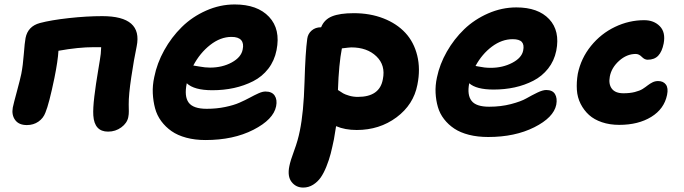

<svg xmlns="http://www.w3.org/2000/svg" viewBox="-20 -577 3056 858"><path d="M462.9 11.2Q401.9 11.2 397 -61Q395 -91.8 401.6 -146.2Q408.2 -200.7 418.2 -259.5Q428.2 -318.4 430.2 -335.9Q430.7 -341.3 431.2 -351.3Q431.6 -361.3 432.1 -366.2H399.9Q330.6 -366.2 241.2 -350.1Q238.8 -305.7 223.1 -228Q199.2 -112.8 183.1 -74.2Q173.8 -48.8 151.6 -33.4Q129.4 -18.1 100.1 -18.1Q64.5 -18.1 47.9 -40.5Q31.2 -63 37.1 -96.2Q41 -115.2 55.7 -169.2Q70.3 -223.1 75.2 -247.1Q82.5 -284.2 86.4 -335.4Q90.3 -386.7 94.2 -407.2Q104.5 -459.5 158.2 -474.1Q208 -487.3 287.6 -496.1Q367.2 -504.9 437 -504.9Q527.8 -504.9 566.2 -471.2Q604.5 -437.5 590.8 -370.1Q578.6 -312.5 566.7 -232.4Q554.7 -152.3 555.2 -110.8Q555.2 -105.5 555.4 -95.7Q555.7 -85.9 555.7 -80.1Q555.7 -74.2 555.2 -66.7Q554.7 -59.1 553.2 -53.2Q547.9 -26.9 522 -7.8Q496.1 11.2 462.9 11.2Z M898.4 48.8Q851.1 48.8 812.3 38.3Q773.4 27.8 746.6 9Q719.7 -9.8 700.4 -35.9Q681.2 -62 672.9 -93.3Q664.6 -124.5 662.8 -159.9Q661.1 -195.3 669.4 -232.9Q681.6 -294.4 713.9 -352.5Q746.1 -410.6 792.5 -456.3Q838.9 -502 900.9 -529.5Q962.9 -557.1 1028.8 -557.1Q1130.4 -557.1 1182.4 -501.7Q1234.4 -446.3 1215.8 -353Q1206.5 -305.7 1179 -270Q1151.4 -234.4 1111.3 -214.1Q1071.3 -193.8 1025.6 -183.8Q980 -173.8 928.7 -173.8Q847.2 -173.8 814.5 -205.1V-204.1Q802.7 -146.5 823 -118.7Q843.3 -90.8 903.8 -90.8Q947.8 -90.8 986.3 -98.9Q1024.9 -106.9 1050.3 -118.2Q1075.7 -129.4 1096.4 -140.6Q1117.2 -151.9 1135 -159.9Q1152.8 -168 1166.5 -168Q1195.3 -168 1207.5 -149.7Q1219.7 -131.3 1213.9 -102.1Q1202.1 -43 1112.5 2.9Q1022.9 48.8 898.4 48.8ZM1014.6 -412.1Q965.3 -412.1 919.4 -376.2Q873.5 -340.3 843.8 -284.2Q847.7 -284.2 872.3 -279.5Q897 -274.9 918.5 -274.9Q973.6 -274.9 1015.9 -298.1Q1058.1 -321.3 1064.5 -356Q1070.3 -382.8 1057.9 -397.5Q1045.4 -412.1 1014.6 -412.1Z M1335 261.2Q1302.7 261.2 1283.2 236.3Q1263.7 211.4 1272.9 166Q1277.8 140.6 1294.7 95.5Q1311.5 50.3 1319.8 7.8Q1336.9 -74.2 1340.8 -209.2Q1344.7 -344.2 1353 -403.8Q1356 -426.3 1372.8 -440.7Q1389.6 -455.1 1414.1 -455.1H1415Q1428.7 -489.7 1463.6 -503.9Q1498.5 -518.1 1561 -518.1Q1633.8 -518.1 1693.4 -494.9Q1752.9 -471.7 1791.3 -430.4Q1829.6 -389.2 1844.5 -328.9Q1859.4 -268.6 1845.2 -198.2Q1828.1 -109.4 1752 -52.7Q1675.8 3.9 1574.2 3.9Q1521.5 3.9 1481.9 -13.2Q1475.6 29.3 1472.2 45.9Q1464.8 81.5 1457.8 109.4Q1450.7 137.2 1438.7 167Q1426.8 196.8 1413.1 216.3Q1399.4 235.8 1379.2 248.5Q1358.9 261.2 1335 261.2ZM1549.8 -365.2Q1542 -365.2 1507.8 -360.8Q1494.1 -291 1490.2 -174.8Q1504.9 -165 1513.4 -159.9Q1522 -154.8 1540.3 -149.4Q1558.6 -144 1579.1 -144Q1677.2 -144 1690.9 -223.1Q1703.6 -285.2 1662.1 -325.2Q1620.6 -365.2 1549.8 -365.2Z M2161.6 35.2Q2114.3 35.2 2075.7 25.4Q2037.1 15.6 2010.3 -2.2Q1983.4 -20 1964.4 -44.7Q1945.3 -69.3 1936.8 -98.9Q1928.2 -128.4 1926.5 -161.9Q1924.8 -195.3 1932.6 -231Q1944.8 -290 1976.8 -346.2Q2008.8 -402.3 2054.4 -446.3Q2100.1 -490.2 2161.4 -517.1Q2222.7 -543.9 2287.6 -543.9Q2384.8 -543.9 2434.1 -491.5Q2483.4 -439 2465.8 -350.1Q2456.5 -304.7 2429.4 -270.5Q2402.3 -236.3 2363.5 -216.3Q2324.7 -196.3 2280 -186.5Q2235.4 -176.8 2186 -176.8Q2108.4 -176.8 2076.7 -205.1V-204.1Q2066.9 -152.8 2087.2 -126.5Q2107.4 -100.1 2166 -100.1Q2218.3 -100.1 2263.2 -111.8Q2308.1 -123.5 2332.5 -137.5Q2356.9 -151.4 2381.1 -163.1Q2405.3 -174.8 2420.9 -174.8Q2449.2 -174.8 2460.2 -156.5Q2471.2 -138.2 2465.8 -108.9Q2454.1 -51.8 2367.7 -8.3Q2281.2 35.2 2161.6 35.2ZM2271 -401.9Q2222.7 -401.9 2178.2 -368.7Q2133.8 -335.4 2105 -282.2Q2109.9 -281.7 2121.1 -279.3Q2132.3 -276.9 2145.3 -275.4Q2158.2 -273.9 2172.9 -273.9Q2226.1 -273.9 2268.8 -296.1Q2311.5 -318.4 2317.9 -351.1Q2323.2 -377 2312 -389.4Q2300.8 -401.9 2271 -401.9Z M2747.1 -19Q2704.6 -19 2669.9 -30.8Q2635.3 -42.5 2612.3 -63.2Q2589.4 -84 2574.7 -112.8Q2560.1 -141.6 2557.9 -175.5Q2555.7 -209.5 2562 -247.1Q2576.2 -316.4 2620.8 -371.6Q2665.5 -426.8 2728.3 -456.8Q2791 -486.8 2858.9 -486.8Q2902.3 -486.8 2928.7 -459.7Q2955.1 -432.6 2945.8 -382.8Q2938.5 -346.2 2921.4 -328.1Q2904.3 -310.1 2874 -310.1Q2860.4 -310.1 2847.9 -323Q2835.4 -335.9 2820.8 -335.9Q2780.8 -335.9 2746.6 -305.2Q2712.4 -274.4 2705.1 -234.9Q2698.7 -201.2 2714.1 -180.7Q2729.5 -160.2 2766.1 -160.2Q2794.9 -160.2 2816.9 -165.8Q2838.9 -171.4 2851.6 -179.4Q2864.3 -187.5 2874.5 -195.6Q2884.8 -203.6 2896.2 -209.2Q2907.7 -214.8 2920.9 -214.8Q2944.3 -214.8 2955.8 -199Q2967.3 -183.1 2960.9 -152.8Q2948.2 -90.3 2890.4 -54.7Q2832.5 -19 2747.1 -19Z"/></svg>

Font: Shantell Sans Irregular
Style: Bold Italic
Weight: 700
Italic angle: -11.31°
Designer: Stephen Nixon, Anya Danilova, Shantell Martin
Foundry: Arrow Type
Version: Version 1.006;[9816181b4]